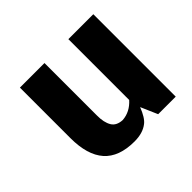

<svg xmlns="http://www.w3.org/2000/svg" viewBox="-136 -743 933 933"><g transform="rotate(-45 330.0 -276.5)"><path d="M266.6 -206.5Q266.1 -158.2 283.2 -129.9Q299.3 -103.5 339.8 -101.6Q392.1 -105.5 430.7 -148.4V-566.4H602.1V0H481.4L443.8 -86.4Q422.9 -32.7 398.9 -14.6Q364.3 12.7 306.6 12.7Q200.2 12.7 148.9 -45.4Q97.7 -103.5 97.7 -219.2V-566.4H266.6Z"/></g></svg>

Font: Nobile-bold
Style: Bold
Weight: 700
Version: Version 1.000;PS 001.000;hotconv 1.0.38